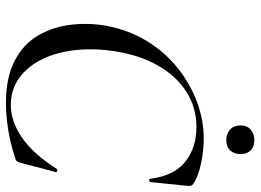

<svg xmlns="http://www.w3.org/2000/svg" viewBox="-132 -710 855 630"><g transform="rotate(90 295.0 -394.5)"><path d="M318 13Q232 13 177 -16.5Q122 -46 94.5 -95Q67 -144 60.5 -201.5Q54 -259 64 -316Q78 -390 114 -449Q150 -508 201.5 -549.5Q253 -591 313 -613.5Q373 -636 434 -636Q475 -636 516.5 -627Q558 -618 581 -603Q588 -598 589 -594Q590 -590 589 -579L577 -461Q576 -457 571 -457Q566 -457 566 -461Q556 -539 510 -575.5Q464 -612 396 -612Q333 -612 281.5 -579.5Q230 -547 195.5 -487.5Q161 -428 148 -346Q137 -276 144 -214Q151 -152 174.5 -104.5Q198 -57 236 -30Q274 -3 324 -3Q378 -3 431.5 -40Q485 -77 534 -154Q536 -157 541 -155Q546 -153 544 -150L515 -40Q512 -28 509 -23.5Q506 -19 497 -17Q449 -1 402.5 6Q356 13 318 13ZM439 -710Q418 -710 404.5 -722.5Q391 -735 391 -757Q391 -778 404.5 -790Q418 -802 439 -802Q461 -802 473 -790Q485 -778 485 -757Q485 -735 473 -722.5Q461 -710 439 -710Z"/></g></svg>

Font: Cormorant Light Medium
Style: Italic
Weight: 500
Italic angle: -10°
Version: Version 4.000